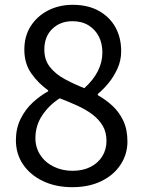

<svg xmlns="http://www.w3.org/2000/svg" viewBox="-20 -764 595 797"><path d="M280 13Q212 13 159 -12Q106 -37 76 -81Q46 -125 46 -182Q46 -231 65.5 -270.5Q85 -310 116 -338.5Q147 -367 180 -385V-389Q140 -417 110.5 -458.5Q81 -500 81 -558Q81 -614 107.5 -655.5Q134 -697 179.5 -720.5Q225 -744 282 -744Q345 -744 390 -719Q435 -694 459 -651Q483 -608 483 -551Q483 -513 467.5 -479Q452 -445 430 -418.5Q408 -392 386 -374V-369Q418 -351 446 -325.5Q474 -300 491.5 -263.5Q509 -227 509 -176Q509 -124 480.5 -80.5Q452 -37 400.5 -12Q349 13 280 13ZM330 -398Q367 -431 386 -468.5Q405 -506 405 -546Q405 -583 390.5 -612Q376 -641 348 -658.5Q320 -676 281 -676Q230 -676 197 -644Q164 -612 164 -558Q164 -515 187.5 -485.5Q211 -456 249 -435.5Q287 -415 330 -398ZM281 -55Q324 -55 355.5 -71Q387 -87 404.5 -115Q422 -143 422 -179Q422 -216 406 -242.5Q390 -269 363.5 -289Q337 -309 302 -325Q267 -341 228 -356Q184 -328 155.5 -285.5Q127 -243 127 -190Q127 -152 147 -121Q167 -90 202.5 -72.5Q238 -55 281 -55Z"/></svg>

Font: Noto Sans TC Thin
Style: Regular
Weight: 400
Version: Version 2.004-H2;hotconv 1.0.118;makeotfexe 2.5.65603